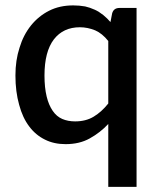

<svg xmlns="http://www.w3.org/2000/svg" viewBox="-20 -540 604 729"><path d="M391.1 -147V-384.3Q368.2 -413.1 341.3 -424.8Q312.5 -436.5 283.2 -436.5Q220.2 -436.5 184.6 -390.6Q148.9 -343.8 148.9 -253.4Q148.9 -207.5 157.2 -173.3Q165 -141.1 180.2 -119.1Q194.8 -97.7 216.3 -88.4Q237.8 -79.1 265.1 -79.1Q306.2 -79.1 335.9 -97.2Q365.7 -115.2 391.1 -147ZM433.6 -509.8H498.5V169.4H391.1V-69.3Q360.8 -36.6 320.3 -14.2Q281.7 7.3 229 7.3Q185.1 7.3 150.9 -9.8Q115.2 -27.3 90.8 -60.1Q65.9 -92.8 52.7 -142.1Q38.6 -191.9 38.6 -253.4Q38.6 -311.5 54.2 -358.9Q68.4 -406.7 97.7 -443.4Q127 -479.5 167 -499.5Q206.5 -519.5 257.8 -519.5Q281.2 -519.5 303.2 -515.6Q320.8 -511.7 340.3 -502.9Q355.5 -496.1 372.1 -482.9Q388.2 -469.7 399.4 -456.1L405.8 -489.3Q411.6 -509.8 433.6 -509.8Z"/></svg>

Font: Lato-SemiBold
Style: Regular
Weight: 500
Designer: Lukasz Dziedzic with Adam Twardoch and Botio Nikoltchev
Foundry: tyPoland Lukasz Dziedzic
Version: ""